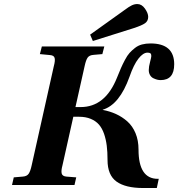

<svg xmlns="http://www.w3.org/2000/svg" viewBox="-20 -924 890 959"><path d="M40 0 48.8 -38.1 94.2 -42Q114.3 -43.5 123 -55.9Q131.8 -68.4 138.2 -98.1L249 -594.2Q256.3 -621.1 252.9 -634.3Q249.5 -647.5 230 -648.9L179.2 -653.8L189 -691.9H501L491.2 -653.8L446.8 -649.9Q426.3 -648.4 417.7 -636.2Q409.2 -624 402.8 -594.2L356.9 -389.2H382.8Q505.4 -389.2 564 -535.2Q576.2 -565.4 584 -583.5Q591.8 -601.6 603.8 -624.3Q615.7 -647 627.2 -659.7Q638.7 -672.4 654.3 -684.6Q669.9 -696.8 689.2 -701.9Q708.5 -707 731.9 -707Q850.1 -707 850.1 -603Q850.1 -523.9 782.2 -523.9Q773.9 -523.9 765.1 -526.1Q756.3 -528.3 746.1 -533.2Q735.8 -538.1 729.5 -548.8Q723.1 -559.6 723.1 -574.2Q723.1 -590.8 729.5 -614.5Q735.8 -638.2 735.8 -644Q735.8 -654.3 731.2 -657.7Q726.6 -661.1 716.8 -661.1Q694.8 -661.1 671.4 -631.1Q647.9 -601.1 627 -541Q577.1 -401.4 493.2 -376V-375Q529.3 -368.2 559.8 -354.2Q590.3 -340.3 616.2 -317.4Q642.1 -294.4 657 -258.5Q671.9 -222.7 671.9 -176.8Q671.9 -30.8 768.1 -30.8H772.9L763.2 15.1H694.8Q606.9 15.1 562 -17.1Q517.1 -49.3 517.1 -125Q517.1 -165 513.2 -196.3Q509.3 -227.5 499.8 -255.4Q490.2 -283.2 474.4 -301.5Q458.5 -319.8 433.3 -330.3Q408.2 -340.8 375 -340.8H346.2L292 -98.1Q284.7 -71.3 288.1 -57.6Q291.5 -43.9 311 -42L360.8 -38.1L352.1 0ZM430.2 -751 602.1 -874Q625 -891.1 638.7 -897.5Q652.3 -903.8 666 -903.8Q688 -903.8 704.1 -880.9Q720.2 -857.9 720.2 -839.8Q720.2 -819.3 704.6 -808.1Q689 -796.9 647 -783.2L443.8 -719.2Z"/></svg>

Font: Linguistics Pro
Style: Bold Italic
Weight: 700
Italic angle: -12°
Designer: Stefan Peev, Context Ltd
Foundry: Stefan Peev, Context Ltd
Version: Version 001.000